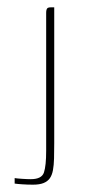

<svg xmlns="http://www.w3.org/2000/svg" viewBox="-20 -419 236 524"><path d="M20 67Q25 68 39.5 69Q54 70 64 70Q94 70 100 51.5Q106 33 106 -7Q106 -101 106 -195.5Q106 -290 106 -384Q106 -389 107 -392.5Q108 -396 110.5 -397.5Q113 -399 119 -399Q121 -399 123.5 -399Q126 -399 128 -399Q128 -362 128 -325Q128 -288 128 -251Q128 -214 128 -176.5Q128 -139 128 -102Q128 -65 128 -28Q128 -5 127.5 13.5Q127 32 124.5 45.5Q122 59 116 67.5Q110 76 99 80.5Q88 85 70 85Q55 85 40.5 84Q26 83 20 82Q20 78 20 74.5Q20 71 20 67Z"/></svg>

Font: Genos Thin Thin
Style: Regular
Weight: 250
Version: Version 1.010